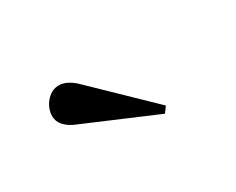

<svg xmlns="http://www.w3.org/2000/svg" viewBox="-40 -832 481 392"><g transform="rotate(-30 200.0 -635.5)"><path d="M266.1 -556.2 92.8 -629.9Q81.1 -635.3 72.5 -644.8Q64 -654.3 64 -667Q64 -675.8 67.4 -684.3Q70.8 -692.9 76.7 -699.7Q82.5 -706.5 90.3 -710.7Q98.1 -714.8 106.9 -714.8Q116.2 -714.8 125.5 -710.2Q134.8 -705.6 143.1 -698.2L275.9 -569.8Z"/></g></svg>

Font: Berkshire Swash
Style: Regular
Weight: 400
Designer: Astigmatic (AOETI)
Foundry: Astigmatic (AOETI)
Version: Version 1.001